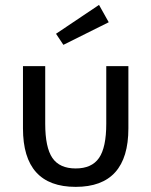

<svg xmlns="http://www.w3.org/2000/svg" viewBox="-20 -728 602 763"><path d="M71.3 -217.8V-465.3H159.7V-236.3Q159.7 -142.1 188.2 -100.3Q216.8 -58.6 280.8 -58.6Q344.7 -58.6 373.5 -100.3Q402.3 -142.1 402.3 -236.3V-465.3H490.2V-217.8Q490.2 14.6 280.8 14.6Q71.3 14.6 71.3 -217.8ZM231.9 -549.8 202.6 -593.8 373.5 -708.5 412.1 -639.6Z"/></svg>

Font: Spartan MB Med
Style: Regular
Weight: 500
Designer: Matt Bailey, Mirko Velimirovic
Foundry: Matt Bailey
Version: Version 1.005